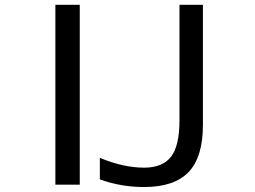

<svg xmlns="http://www.w3.org/2000/svg" viewBox="-20 -752 1040 784"><path d="M206.1 2V-732.4H305.7V2ZM712.9 -732.4H808.6V-242.2Q808.6 -110.4 750 -49.3Q691.4 11.7 568.4 11.7Q473.6 11.7 387.7 -19.5V-107.4Q484.4 -67.4 568.4 -67.4Q643.6 -67.4 678.2 -111.8Q712.9 -156.2 712.9 -260.7Z"/></svg>

Font: GenEi Gothic M Regular
Style: Regular
Weight: 400
Designer: o_tamon (Modified); [Source Han Sans]
Ryoko NISHIZUKA  (kana & ideographs); Paul D. Hunt (Latin, Greek & Cyrillic); Wenl
Version: Version 1.1a;Original Version 1.004